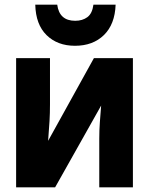

<svg xmlns="http://www.w3.org/2000/svg" viewBox="-20 -802 640 822"><path d="M475 -782H380Q375 -744 354 -728.5Q333 -713 302 -713Q234 -713 225 -782H131Q133 -697 179.5 -651.5Q226 -606 301 -606Q378 -606 425 -652Q472 -698 475 -782ZM216 0 413 -350Q410 -312 407.5 -278.5Q405 -245 405 -208V0H549V-553H382L186 -199Q190 -250 192 -283.5Q194 -317 194 -356V-553H49V0Z"/></svg>

Font: Noto Sans Mono UI ExtraBold
Style: Regular
Weight: 800
Designer: Monotype Design team
Foundry: Monotype Imaging Inc.
Version: 1.000